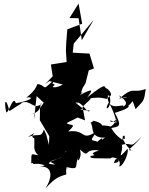

<svg xmlns="http://www.w3.org/2000/svg" viewBox="-20 -941 836 1075"><path d="M225 -366 204 -336 203 -268 256 -178 254 -130C226 -233 250 -158 226 -216C208 -165 200 -198 136 -174C217 -224 134 -178 172 -167C175 -118 162 -106 193 -72C155 -76 155 -94 155 -27C163 -29 205 -38 161 -41C161 0 181 -50 262 2C231 -66 311 -23 350 -91C296 -78 307 -71 354 -95C310 -59 267 -78 320 -58C233 -23 261 -44 288 -19C203 -32 269 -16 200 -8C281 -15 272 58 234 114C280 66 297 50 351 36C346 -40 370 26 351 -6C433 14 393 -14 419 -59C404 -23 444 -54 427 -104C489 -50 440 -110 534 -99C453 -71 548 -79 487 -67C481 -50 515 -56 599 -54C613 -73 681 -35 618 -28C629 -77 662 -36 647 -10C664 -2 704 -82 694 -108C626 -33 673 -92 662 -130C730 -150 698 -97 774 -178C717 -104 678 -99 722 -99C709 -91 640 -185 678 -181C684 -136 657 -191 667 -152C674 -160 635 -167 603 -224C642 -233 668 -227 623 -309C618 -309 715 -333 699 -351C729 -366 714 -402 739 -330C787 -381 786 -373 796 -443C717 -414 735 -464 647 -388C741 -415 653 -372 648 -407C666 -391 710 -363 667 -343C694 -372 574 -301 584 -408C614 -390 603 -436 572 -448C563 -457 575 -480 469 -396C497 -434 510 -453 426 -408C463 -442 429 -417 383 -394C464 -411 391 -414 412 -360L443 -449L459 -475L477 -547L506 -558L481 -641L387 -646L393 -697L504 -829L438 -716L420 -839L369 -840L420 -921L440 -808L357 -777L351 -704L349 -657L353 -594L265 -580L275 -514L233 -470L256 -487L331 -468C298 -446 255 -449 287 -465C255 -498 240 -413 289 -498C219 -441 243 -446 211 -465C166 -480 216 -464 127 -394C162 -403 176 -382 69 -363C53 -412 29 -305 15 -312C1 -373 12 -403 33 -319C103 -367 98 -356 101 -366C154 -385 164 -323 213 -359C196 -372 230 -325 156 -300C155 -294 189 -333 171 -276L185 -403ZM403 -366C438 -380 470 -297 483 -322C413 -324 423 -341 453 -324C401 -334 532 -404 470 -387C580 -411 571 -365 593 -405C614 -339 553 -305 589 -367C615 -325 637 -252 630 -254C574 -286 596 -237 634 -274C623 -250 613 -239 589 -226C641 -221 583 -247 516 -236C555 -211 577 -250 502 -265C488 -262 519 -270 487 -254C508 -232 478 -168 569 -170C531 -155 554 -106 521 -69C580 -139 551 -140 552 -168C478 -122 550 -101 541 -132C517 -174 457 -125 528 -210C427 -142 469 -219 362 -205C416 -255 373 -234 353 -252C333 -248 308 -292 299 -225L415 -283L456 -267L444 -333Z"/></svg>

Font: Hussar Lance
Style: Italic
Weight: 700
Foundry: Cannot Into Space Fonts, PlusOne Fonts
Version: Version 2.27